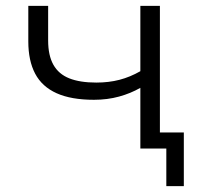

<svg xmlns="http://www.w3.org/2000/svg" viewBox="-20 -509 678 658"><path d="M550 129V0H461V-55H610V129ZM461 0V-208Q428 -189 388 -178Q348 -167 302 -167Q224 -167 174 -189.5Q124 -212 100.5 -256.5Q77 -301 77 -367V-489H145V-370Q145 -319 163 -287Q181 -255 217.5 -240.5Q254 -226 310 -226Q353 -226 389.5 -235.5Q426 -245 461 -265V-489H528V0Z"/></svg>

Font: Nunito Sans 10pt SemiExpanded Light
Style: Regular
Weight: 300
Width: 6
Designer: Vernon Adams
Foundry: Vernon Adams
Version: Version 3.101;gftools[0.9.27]